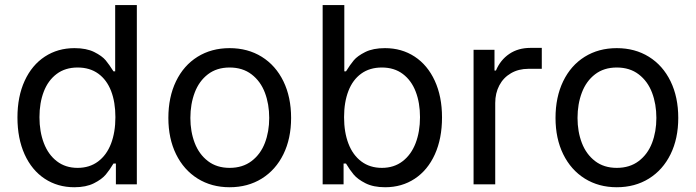

<svg xmlns="http://www.w3.org/2000/svg" viewBox="-20 -748 2823 779"><path d="M50.8 -271.5Q50.8 -356.4 80.1 -420.2Q109.4 -483.9 161.9 -518.3Q214.4 -552.7 282.2 -552.7Q330.6 -552.7 362.3 -536.9Q394 -521 408.7 -503.4Q423.3 -485.8 440.4 -458.5H447.3V-727.5H535.2V0H450.2V-84.5H440.4Q425.3 -59.1 409.2 -39.8Q393.1 -20.5 361.1 -4.4Q329.1 11.7 281.7 11.7Q213.9 11.7 161.4 -22.9Q108.9 -57.6 79.8 -121.8Q50.8 -186 50.8 -271.5ZM448.2 -272.5Q448.2 -333.5 430.7 -378.9Q413.1 -424.3 378.7 -449.2Q344.2 -474.1 294.9 -474.1Q244.6 -474.1 209.7 -447.8Q174.8 -421.4 157.5 -376Q140.1 -330.6 140.1 -272.5Q140.1 -213.9 158 -167.2Q175.8 -120.6 210.7 -93.8Q245.6 -66.9 294.9 -66.9Q343.3 -66.9 377.9 -92.8Q412.6 -118.7 430.4 -165Q448.2 -211.4 448.2 -272.5Z M663.1 -269.5Q663.1 -354 694.1 -418.2Q725.1 -482.4 781.5 -517.6Q837.9 -552.7 911.6 -552.7Q985.4 -552.7 1042 -517.6Q1098.6 -482.4 1129.9 -418.2Q1161.1 -354 1161.1 -269.5Q1161.1 -186 1129.9 -122.3Q1098.6 -58.6 1042 -23.4Q985.4 11.7 911.6 11.7Q838.4 11.7 782 -23.4Q725.6 -58.6 694.3 -122.3Q663.1 -186 663.1 -269.5ZM1072.3 -269.5Q1072.3 -325.7 1054.7 -372.1Q1037.1 -418.5 1000.7 -446.3Q964.4 -474.1 911.6 -474.1Q859.4 -474.1 823.5 -446.5Q787.6 -418.9 770 -372.3Q752.4 -325.7 752.4 -269.5Q752.4 -213.9 770 -168Q787.6 -122.1 823.5 -94.5Q859.4 -66.9 911.6 -66.9Q964.4 -66.9 1000.7 -94.5Q1037.1 -122.1 1054.7 -168Q1072.3 -213.9 1072.3 -269.5Z M1383.8 -84.5H1374V0H1289.1V-727.5H1377V-458.5H1383.8Q1400.9 -485.8 1415.5 -503.4Q1430.2 -521 1461.9 -536.9Q1493.7 -552.7 1542 -552.7Q1609.9 -552.7 1662.4 -518.3Q1714.8 -483.9 1744.1 -420.2Q1773.4 -356.4 1773.4 -271.5Q1773.4 -186 1744.4 -121.8Q1715.3 -57.6 1662.8 -22.9Q1610.4 11.7 1542.5 11.7Q1495.1 11.7 1463.1 -4.4Q1431.2 -20.5 1415 -39.8Q1398.9 -59.1 1383.8 -84.5ZM1684.1 -272.5Q1684.1 -330.6 1666.7 -376Q1649.4 -421.4 1614.5 -447.8Q1579.6 -474.1 1529.3 -474.1Q1480 -474.1 1445.6 -449.2Q1411.1 -424.3 1393.6 -378.9Q1376 -333.5 1376 -272.5Q1376 -211.4 1393.8 -165Q1411.6 -118.7 1446.3 -92.8Q1481 -66.9 1529.3 -66.9Q1578.6 -66.9 1613.5 -93.8Q1648.4 -120.6 1666.3 -167.2Q1684.1 -213.9 1684.1 -272.5Z M1901.4 -545.9H1986.3V-461.9H1992.2Q2010.3 -504.9 2046.4 -529.3Q2082.5 -553.7 2131.8 -553.7H2178.2V-468.8H2124Q2084 -468.8 2053.2 -450.9Q2022.5 -433.1 2005.9 -401.6Q1989.3 -370.1 1989.3 -330.1V0H1901.4Z M2233.9 -269.5Q2233.9 -354 2264.9 -418.2Q2295.9 -482.4 2352.3 -517.6Q2408.7 -552.7 2482.4 -552.7Q2556.2 -552.7 2612.8 -517.6Q2669.4 -482.4 2700.7 -418.2Q2731.9 -354 2731.9 -269.5Q2731.9 -186 2700.7 -122.3Q2669.4 -58.6 2612.8 -23.4Q2556.2 11.7 2482.4 11.7Q2409.2 11.7 2352.8 -23.4Q2296.4 -58.6 2265.1 -122.3Q2233.9 -186 2233.9 -269.5ZM2643.1 -269.5Q2643.1 -325.7 2625.5 -372.1Q2607.9 -418.5 2571.5 -446.3Q2535.2 -474.1 2482.4 -474.1Q2430.2 -474.1 2394.3 -446.5Q2358.4 -418.9 2340.8 -372.3Q2323.2 -325.7 2323.2 -269.5Q2323.2 -213.9 2340.8 -168Q2358.4 -122.1 2394.3 -94.5Q2430.2 -66.9 2482.4 -66.9Q2535.2 -66.9 2571.5 -94.5Q2607.9 -122.1 2625.5 -168Q2643.1 -213.9 2643.1 -269.5Z"/></svg>

Font: Inter RS Variable
Style: Regular
Weight: 400
Designer: Rasmus Andersson (customised by Maria Ramos and Noel Pretorius)
Foundry: rsms
Version: Version 3.001;Glyphs 3.2.3 (3260)